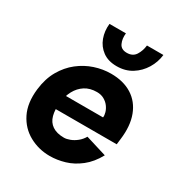

<svg xmlns="http://www.w3.org/2000/svg" viewBox="-176 -866 943 1003"><g transform="rotate(30 295.5 -364.0)"><path d="M268 13Q201 13 144.5 -18Q88 -49 58 -109Q28 -169 38 -256Q46 -324 74.5 -373.5Q103 -423 144.5 -455.5Q186 -488 234.5 -504Q283 -520 332 -520Q407 -520 458.5 -487.5Q510 -455 533 -394Q556 -333 545 -248L541 -215H138L148 -301H409Q411 -314 406 -331Q401 -348 389.5 -363.5Q378 -379 359.5 -389.5Q341 -400 316 -400Q274 -400 244.5 -381Q215 -362 197.5 -329.5Q180 -297 175 -256Q170 -210 179 -176.5Q188 -143 214.5 -125Q241 -107 285 -107Q300 -107 320 -114.5Q340 -122 358.5 -137Q377 -152 389 -173L516 -134Q486 -79 444.5 -46.5Q403 -14 357.5 -0.5Q312 13 268 13ZM336 -568Q285 -568 251.5 -592.5Q218 -617 203.5 -656.5Q189 -696 194 -741H293Q289 -707 301 -681Q313 -655 347 -655Q383 -655 399.5 -681Q416 -707 420 -741H519Q514 -696 490 -656.5Q466 -617 427 -592.5Q388 -568 336 -568Z"/></g></svg>

Font: Inclusive Sans
Style: Bold Italic
Weight: 700
Italic angle: -7°
Designer: Olivia King
Foundry: Olivia King
Version: Version 2.004